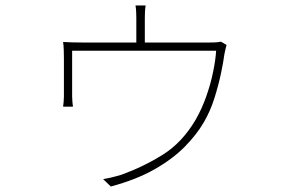

<svg xmlns="http://www.w3.org/2000/svg" viewBox="-20 -623 1040 700"><path d="M511 -603Q509 -592 508.5 -578.5Q508 -565 508 -557Q508 -549 508 -527Q508 -505 508 -481.5Q508 -458 508 -445H477Q477 -458 477 -481.5Q477 -505 477 -527Q477 -549 477 -557Q477 -565 476.5 -578.5Q476 -592 474 -603ZM806 -459Q805 -455 802.5 -445.5Q800 -436 798 -425Q795 -400 786 -357Q777 -314 762 -266Q747 -218 723 -177Q697 -132 653 -87.5Q609 -43 543 -5.5Q477 32 384 57L356 30Q368 28 380 25.5Q392 23 403.5 19.5Q415 16 423 14Q503 -15 573.5 -59Q644 -103 693 -186Q716 -226 732 -271.5Q748 -317 757 -361Q766 -405 768 -438H243Q243 -424 243 -399.5Q243 -375 243 -348.5Q243 -322 243 -301Q243 -280 243 -271Q243 -263 244 -251.5Q245 -240 246 -234H210Q211 -240 212 -251.5Q213 -263 213 -271Q213 -280 213 -298.5Q213 -317 213 -339.5Q213 -362 213 -381Q213 -400 213 -410Q213 -422 212.5 -440Q212 -458 210 -470Q224 -469 244 -468.5Q264 -468 283 -468H743Q763 -468 772.5 -469Q782 -470 786 -471Z"/></svg>

Font: Noto Sans HK Thin
Style: Regular
Weight: 100
Designer: Ryoko NISHIZUKA 西塚涼子 (kana, bopomofo & ideographs); Paul D. Hunt (Latin, Greek & Cyrillic); Sandoll Communications 산돌커뮤니
Foundry: Adobe
Version: Version 2.004-H2;hotconv 1.0.118;makeotfexe 2.5.65603